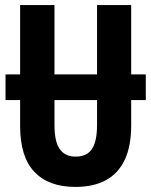

<svg xmlns="http://www.w3.org/2000/svg" viewBox="-20 -734 602 764"><path d="M2 -335.9V-438H560.1V-335.9ZM502 -713.9V-234.9Q502 -152.8 476.6 -98.6Q451.2 -44.4 401.9 -17.3Q352.5 9.8 279.8 9.8Q173.8 9.8 116.9 -50Q60.1 -109.9 60.1 -231.9V-713.9H196.8V-236.8Q196.8 -168.9 218.3 -139.9Q239.7 -110.8 280.8 -110.8Q309.6 -110.8 328.4 -123.3Q347.2 -135.7 356.7 -163.6Q366.2 -191.4 366.2 -237.8V-713.9Z"/></svg>

Font: Open Sans Condensed
Style: Regular
Weight: 400
Width: 3
Designer: Monotype Design Team
Foundry: Monotype Imaging Inc.
Version: Version 3.000